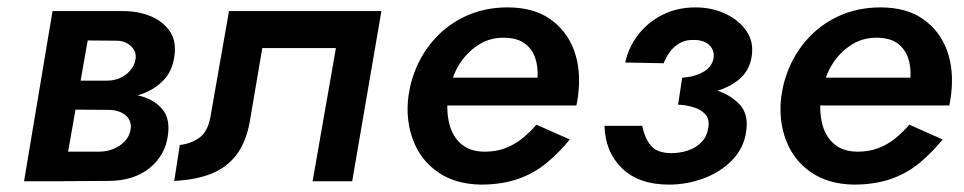

<svg xmlns="http://www.w3.org/2000/svg" viewBox="-20 -490 2607 519"><path d="M146 -240 140 -194 272 -193Q288 -193 300 -189Q312 -185 320 -178Q328 -171 331.5 -161Q335 -151 333 -139Q328 -113 303.5 -96.5Q279 -80 246 -80H120L106 0L273 -1Q341 -1 384 -35.5Q427 -70 434 -125Q440 -169 419.5 -194Q399 -219 363 -229.5Q327 -240 285 -240ZM145 -221H281Q321 -222 358 -234Q395 -246 420 -271Q445 -296 451 -335Q458 -378 439 -405.5Q420 -433 386.5 -446.5Q353 -460 313 -460H184L171 -381L294 -380Q311 -380 323.5 -373Q336 -366 342.5 -354.5Q349 -343 346 -328Q343 -312 331.5 -299Q320 -286 304 -279Q288 -272 269 -272H152ZM122 -460 45 0H150L231 -460Z M1011 -460H599L549 -175Q542 -135 520 -118.5Q498 -102 466 -98L451 -1Q511 -4 552.5 -21Q594 -38 619.5 -72Q645 -106 655 -160L689 -360H888L825 0H932Z M1144 -205H1538Q1540 -213 1541 -221Q1542 -229 1543 -235Q1551 -302 1531.5 -354.5Q1512 -407 1467 -438.5Q1422 -470 1352 -470Q1289 -470 1237 -445.5Q1185 -421 1148.5 -377.5Q1112 -334 1095 -279Q1091 -267 1088.5 -255Q1086 -243 1084 -230Q1076 -166 1096.5 -111.5Q1117 -57 1164 -24.5Q1211 8 1280 9Q1336 9 1379.5 -6Q1423 -21 1457.5 -49.5Q1492 -78 1520 -113L1430 -153Q1413 -133 1392 -116Q1371 -99 1346 -89.5Q1321 -80 1291 -80Q1251 -80 1227 -100.5Q1203 -121 1194.5 -155.5Q1186 -190 1191 -230L1198 -258Q1206 -294 1226.5 -323.5Q1247 -353 1277 -371Q1307 -389 1345 -388Q1379 -387 1398.5 -372.5Q1418 -358 1426.5 -334Q1435 -310 1433 -280H1155Z M1817 -231Q1865 -231 1907.5 -241.5Q1950 -252 1978 -275.5Q2006 -299 2012 -338Q2018 -377 1997.5 -406.5Q1977 -436 1940.5 -453Q1904 -470 1860 -470Q1811 -470 1771 -450Q1731 -430 1705 -396Q1679 -362 1670 -321L1774 -319Q1780 -335 1790.5 -349.5Q1801 -364 1817.5 -373.5Q1834 -383 1857 -382Q1874 -382 1886 -376Q1898 -370 1904.5 -359Q1911 -348 1909 -334Q1905 -309 1881 -295.5Q1857 -282 1824 -280ZM1788 9Q1837 9 1882.5 -8Q1928 -25 1959.5 -57.5Q1991 -90 1997 -135Q2004 -181 1979.5 -207.5Q1955 -234 1913 -247Q1871 -260 1821 -260L1813 -207Q1838 -206 1858 -199Q1878 -192 1888.5 -178.5Q1899 -165 1894 -142Q1891 -121 1876.5 -106Q1862 -91 1840.5 -83.5Q1819 -76 1793 -76Q1754 -77 1738 -98Q1722 -119 1716 -150H1614Q1616 -79 1661.5 -35Q1707 9 1788 9Z M2152 -205H2546Q2548 -213 2549 -221Q2550 -229 2551 -235Q2559 -302 2539.5 -354.5Q2520 -407 2475 -438.5Q2430 -470 2360 -470Q2297 -470 2245 -445.5Q2193 -421 2156.5 -377.5Q2120 -334 2103 -279Q2099 -267 2096.5 -255Q2094 -243 2092 -230Q2084 -166 2104.5 -111.5Q2125 -57 2172 -24.5Q2219 8 2288 9Q2344 9 2387.5 -6Q2431 -21 2465.5 -49.5Q2500 -78 2528 -113L2438 -153Q2421 -133 2400 -116Q2379 -99 2354 -89.5Q2329 -80 2299 -80Q2259 -80 2235 -100.5Q2211 -121 2202.5 -155.5Q2194 -190 2199 -230L2206 -258Q2214 -294 2234.5 -323.5Q2255 -353 2285 -371Q2315 -389 2353 -388Q2387 -387 2406.5 -372.5Q2426 -358 2434.5 -334Q2443 -310 2441 -280H2163Z"/></svg>

Font: Jost Medium
Style: Italic
Weight: 500
Italic angle: -5°
Version: Version 3.710